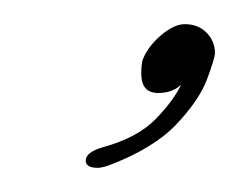

<svg xmlns="http://www.w3.org/2000/svg" viewBox="-20 -507 198 159"><path d="M61 -368Q51 -368 51 -374Q51 -381 65 -385Q94 -393 109 -408.5Q124 -424 130 -437Q123 -430 111 -430Q97 -430 97 -446Q97 -453 98 -457Q102 -468 113 -477.5Q124 -487 133 -487Q144 -487 151 -480Q158 -473 158 -463Q158 -459 151.5 -441.5Q145 -424 126 -404Q107 -384 70 -370Q64 -368 61 -368Z"/></svg>

Font: Gwendolyn
Style: Bold
Weight: 700
Designer: Robert E. Leuschke
Foundry: Robert E. Leuschke
Version: Version 1.010; ttfautohint (v1.8.3)